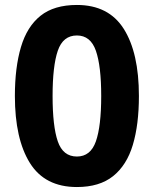

<svg xmlns="http://www.w3.org/2000/svg" viewBox="-20 -744 621 774"><path d="M540 -357Q540 -242 515.5 -160Q491 -78 436 -34Q381 10 290 10Q161 10 100.5 -87Q40 -184 40 -357Q40 -472 64.5 -554.5Q89 -637 143.5 -680.5Q198 -724 290 -724Q418 -724 479 -627.5Q540 -531 540 -357ZM192 -357Q192 -235 213 -174Q234 -113 290 -113Q345 -113 366.5 -174Q388 -235 388 -357Q388 -478 366.5 -539.5Q345 -601 290 -601Q234 -601 213 -539.5Q192 -478 192 -357Z"/></svg>

Font: Noto Sans Cherokee
Style: Bold
Weight: 700
Designer: Monotype Design Team
Foundry: Monotype Imaging Inc.
Version: Version 2.001; ttfautohint (v1.8.4.7-5d5b)